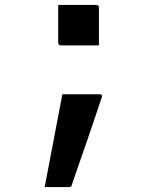

<svg xmlns="http://www.w3.org/2000/svg" viewBox="-20 -562 640 782"><path d="M383 -377Q359 -377 332.5 -377Q306 -377 279 -377Q252 -377 228 -377Q225 -377 222.5 -378.5Q220 -380 218.5 -382.5Q217 -385 217 -388V-542Q241 -542 268 -542Q295 -542 321.5 -542Q348 -542 372 -542Q376 -542 378 -540.5Q380 -539 381.5 -537Q383 -535 383 -531ZM262 200Q230 200 206.5 200Q183 200 162 200Q171 153 180 105.5Q189 58 198 11Q207 -36 216 -83.5Q225 -131 234 -178Q267 -178 290.5 -178Q314 -178 336.5 -178Q359 -178 386 -178Q390 -178 392.5 -176.5Q395 -175 395.5 -172Q396 -169 394 -164Q381 -124 366 -80.5Q351 -37 335.5 9Q320 55 303.5 101Q287 147 272 192Q271 197 268.5 198.5Q266 200 262 200Z"/></svg>

Font: Recursive Monospace Medium
Style: Regular
Weight: 500
Version: Version 1.047